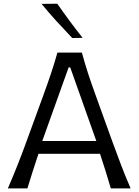

<svg xmlns="http://www.w3.org/2000/svg" viewBox="-20 -1040 766 1060"><path d="M23.4 0Q49.8 -60.5 76.2 -127.2Q102.5 -193.8 124.5 -254.4L218.3 -511.2Q243.7 -580.6 262.5 -637Q281.2 -693.4 296.9 -749.5H432.1Q447.8 -691.9 465.8 -636Q483.9 -580.1 509.3 -510.7L602.1 -253.4Q624.5 -191.4 649.7 -125.7Q674.8 -60.1 701.2 0H591.8Q578.1 -46.4 563 -95.2Q547.9 -144 532.2 -190.9H192.4Q176.3 -143.6 160.9 -95Q145.5 -46.4 131.3 0ZM511.7 -261.7 367.7 -668H358.9L213.4 -261.7ZM378.9 -830.1Q334.5 -876.5 291.7 -923.3Q249 -970.2 209.5 -1018.6L296.4 -1019.5Q329.1 -972.2 364 -925Q398.9 -877.9 436 -831.1Z"/></svg>

Font: Pinar DS3-Regular
Style: Regular
Weight: 400
Designer: Amin Abedi
Version: Version 2.000